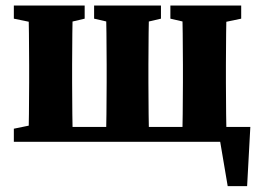

<svg xmlns="http://www.w3.org/2000/svg" viewBox="-20 -503 921 681"><path d="M29.1 0H163.1V-66.5H126.5L29.1 -46.5V0ZM29.1 -436.8 126.5 -416.8H195.5L280.3 -436.8V-483.4H29.1V-436.8ZM80.4 0H238.8C236.8 -45 235.8 -147.4 235.8 -210V-273.4C235.8 -335.9 236.8 -438.4 238.8 -483.4H80.4C82.4 -438.4 83.4 -335.9 83.4 -273.4V-210C83.4 -147.4 82.4 -45 80.4 0ZM313.8 -436.8 400.8 -416.8H465.5L550.9 -436.8V-483.4H313.8V-436.8ZM355.3 0H509.4C507.4 -45 506.4 -147.4 506.4 -210V-273.4C506.4 -335.9 507.4 -438.4 509.4 -483.4H355.3C357.3 -438.4 358.3 -335.9 358.3 -273.4V-210C358.3 -147.4 357.3 -45 355.3 0ZM584.3 -436.8 670.8 -416.8H739.9L835.5 -436.8V-483.4H584.3V-436.8ZM625.8 0H784.3C782.3 -45 781.3 -147.4 781.3 -210V-273.4C781.3 -335.9 782.3 -438.4 784.3 -483.4H625.8C627.8 -438.4 628.8 -335.9 628.8 -273.4V-210C628.8 -147.4 627.8 -45 625.8 0ZM787.6 157.2H856.5L867.9 -52.8H163.1V0H843.6L752.1 -52.8L787.6 157.2Z"/></svg>

Font: Source Serif Variable
Style: Regular
Weight: 389
Designer: Frank Grießhammer
Foundry: Adobe Systems Incorporated
Version: Version 3.001;hotconv 1.0.111;makeotfexe 2.5.65597